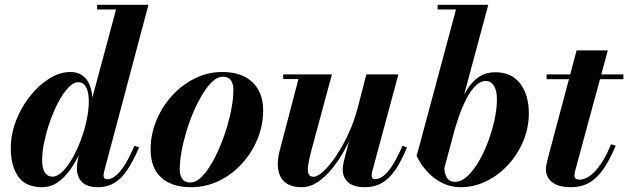

<svg xmlns="http://www.w3.org/2000/svg" viewBox="-20 -770 2618 800"><path d="M389.5 10Q343.5 10 322 -11.2Q300.5 -32.5 300.5 -69Q300.5 -74.5 301 -82.2Q301.5 -90 303 -97.5L318 -175L350 -257L352.5 -317.5L463.5 -730.5H384.5V-750H598.5L413.5 -54Q411.5 -46.5 411.5 -38.5Q411.5 -32.5 414.8 -27.8Q418 -23 426.5 -23Q442 -23 459.2 -35.5Q476.5 -48 496.8 -78.2Q517 -108.5 540 -162.5L559.5 -156Q535 -98.5 510.2 -61.8Q485.5 -25 456 -7.5Q426.5 10 389.5 10ZM156 10Q87 10 56 -34.2Q25 -78.5 25 -152.5Q25 -210 46.5 -266.2Q68 -322.5 104.2 -368.5Q140.5 -414.5 184.5 -442.2Q228.5 -470 273.5 -470Q304.5 -470 325 -454.5Q345.5 -439 355.5 -410.8Q365.5 -382.5 365.5 -344.5Q365.5 -320 359.2 -284.2Q353 -248.5 341 -208.8Q329 -169 311.2 -130.2Q293.5 -91.5 270.2 -59.8Q247 -28 218.5 -9Q190 10 156 10ZM199 -34Q219 -34 240.2 -54.8Q261.5 -75.5 281 -109.5Q300.5 -143.5 316.2 -185Q332 -226.5 341 -269Q350 -311.5 350 -348Q350 -372 345.2 -390Q340.5 -408 330.8 -417.8Q321 -427.5 305.5 -427.5Q286 -427.5 265 -405.2Q244 -383 224.5 -346.8Q205 -310.5 189.5 -267Q174 -223.5 164.8 -180.2Q155.5 -137 155.5 -102Q155.5 -70 166.5 -52Q177.5 -34 199 -34Z M776 10Q694.5 10 651 -31Q607.5 -72 607.5 -147Q607.5 -210 631.5 -268Q655.5 -326 697 -371.5Q738.5 -417 792.2 -443.5Q846 -470 905.5 -470Q987 -470 1031.8 -427.5Q1076.5 -385 1076.5 -310Q1076.5 -248.5 1053 -191Q1029.5 -133.5 988.2 -88.2Q947 -43 892.5 -16.5Q838 10 776 10ZM773.5 -9.5Q794 -9.5 815 -28.5Q836 -47.5 856 -79.5Q876 -111.5 893.5 -152Q911 -192.5 924.2 -236Q937.5 -279.5 945 -320.8Q952.5 -362 952.5 -395.5Q952.5 -421 941.8 -435.8Q931 -450.5 908 -450.5Q887.5 -450.5 866.5 -431.5Q845.5 -412.5 825.5 -380.2Q805.5 -348 788 -307.8Q770.5 -267.5 757.2 -224Q744 -180.5 736.5 -139.2Q729 -98 729 -64.5Q729 -39 739.8 -24.2Q750.5 -9.5 773.5 -9.5Z M1237 10Q1192.5 10 1168.5 -9.8Q1144.5 -29.5 1139.2 -63.8Q1134 -98 1145 -141L1223.5 -440.5H1160V-460H1363L1278.5 -147.5Q1268 -108.5 1264.2 -83.2Q1260.5 -58 1265.5 -45.8Q1270.5 -33.5 1286.5 -33.5Q1303 -33.5 1328.2 -56.8Q1353.5 -80 1380.8 -120.5Q1408 -161 1432.5 -214Q1457 -267 1472 -327H1487.5Q1476.5 -283.5 1458.2 -236.5Q1440 -189.5 1416 -145.8Q1392 -102 1363.2 -66.8Q1334.5 -31.5 1302.8 -10.8Q1271 10 1237 10ZM1501.5 10Q1453 10 1430.5 -10.5Q1408 -31 1408 -62Q1408 -70 1409.2 -79.8Q1410.5 -89.5 1412.5 -97.5L1506.5 -460H1640L1531 -56Q1530 -51.5 1529.2 -47Q1528.5 -42.5 1528.5 -38.5Q1528.5 -23.5 1542.5 -23.5Q1558.5 -23.5 1576 -35.8Q1593.5 -48 1613.5 -78.2Q1633.5 -108.5 1657 -162.5L1676 -156Q1652 -98.5 1626.8 -61.8Q1601.5 -25 1571 -7.5Q1540.5 10 1501.5 10Z M1899 10Q1858.5 10 1823.5 -7.2Q1788.5 -24.5 1761 -54Q1733.5 -83.5 1716 -120L1880 -730.5H1803.5V-750H2014.5L1831.5 -69.5Q1832 -46 1842.5 -29.2Q1853 -12.5 1876.5 -12.5Q1902.5 -12.5 1927.5 -35.8Q1952.5 -59 1974.8 -97Q1997 -135 2014 -180.8Q2031 -226.5 2040.8 -272.2Q2050.5 -318 2050.5 -356Q2050.5 -393.5 2037.8 -413Q2025 -432.5 2004 -432.5Q1981 -432.5 1960.8 -412Q1940.5 -391.5 1923.2 -358Q1906 -324.5 1892 -284.5Q1878 -244.5 1867.5 -205H1850Q1868 -266 1886.5 -314.8Q1905 -363.5 1927 -398Q1949 -432.5 1977.5 -450.8Q2006 -469 2044 -469Q2111 -469 2147.2 -422Q2183.5 -375 2183.5 -297.5Q2183.5 -239 2161 -184Q2138.5 -129 2099 -85.2Q2059.5 -41.5 2008 -15.8Q1956.5 10 1899 10Z M2358.5 10Q2320 10 2297.2 -0.8Q2274.5 -11.5 2264.5 -28.2Q2254.5 -45 2254.5 -63.5Q2254.5 -75 2258.2 -91.2Q2262 -107.5 2266 -122.5L2382.5 -560H2512.5L2378 -64Q2376.5 -58.5 2375 -52Q2373.5 -45.5 2373.5 -38.5Q2373.5 -21.5 2395 -21.5Q2408.5 -21.5 2424.2 -29.2Q2440 -37 2457 -54Q2474 -71 2491.5 -99.2Q2509 -127.5 2526 -169L2545.5 -163Q2521.5 -105.5 2495.2 -67Q2469 -28.5 2436 -9.2Q2403 10 2358.5 10ZM2257.5 -440V-460H2577.5V-440Z"/></svg>

Font: Bodoni Moda 11pt
Style: Bold Italic
Weight: 700
Italic angle: -13°
Designer: Owen Earl
Foundry: indestructible type
Version: Version 2.004